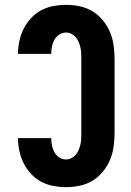

<svg xmlns="http://www.w3.org/2000/svg" viewBox="-20 -763 540 791"><path d="M252 8Q226 8 199.5 3Q173 -2 149.5 -14.5Q126 -27 107.5 -47Q89 -67 77.5 -90.5Q66 -114 60 -140.5Q54 -167 54 -194H191Q191 -179 194 -164Q197 -149 204 -136Q211 -123 224 -114.5Q237 -106 252 -106Q264 -106 274.5 -111.5Q285 -117 292.5 -126Q300 -135 304.5 -146Q309 -157 311.5 -168.5Q314 -180 314.5 -191.5Q315 -203 315 -215V-520Q315 -532 314.5 -543.5Q314 -555 311.5 -566.5Q309 -578 304.5 -589Q300 -600 292.5 -609Q285 -618 274.5 -623.5Q264 -629 252 -629Q237 -629 224 -620.5Q211 -612 204 -599Q197 -586 194 -571Q191 -556 191 -541H54Q54 -568 60 -594.5Q66 -621 77.5 -644.5Q89 -668 107.5 -688Q126 -708 149.5 -720.5Q173 -733 199.5 -738Q226 -743 252 -743Q281 -743 309 -737Q337 -731 361 -716.5Q385 -702 403.5 -679.5Q422 -657 433 -631Q444 -605 448 -576.5Q452 -548 452 -520V-215Q452 -187 448 -158.5Q444 -130 433 -104Q422 -78 403.5 -55.5Q385 -33 361 -18.5Q337 -4 309 2Q281 8 252 8Z"/></svg>

Font: Iosevka SS04 Heavy
Style: Regular
Weight: 900
Monospace: yes
Designer: Belleve Invis
Foundry: Belleve Invis
Version: Version 19.0.0; ttfautohint (v1.8.4)